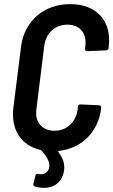

<svg xmlns="http://www.w3.org/2000/svg" viewBox="-20 -728 551 934"><path d="M508 -493 509 -502C524 -627 449 -708 321 -708C193 -708 97 -625 82 -498L45 -204C32 -97 83 -21 175 1C177 2 179 3 181 4C209 34 227 64 218 92C210 116 188 123 167 118C159 116 154 118 152 127L143 164C141 172 142 176 149 179C186 191 261 195 286 124C299 88 294 49 264 12C262 9 262 7 267 6C378 -7 458 -86 472 -200V-204C473 -211 469 -216 462 -216L372 -220C365 -220 360 -217 359 -209L358 -196C350 -134 305 -92 245 -92C184 -92 149 -134 157 -196L195 -503C202 -566 247 -608 308 -608C369 -608 403 -566 395 -503L394 -491C393 -483 397 -479 404 -479L495 -483C502 -483 507 -488 508 -493Z"/></svg>

Font: Barlow Semi Condensed SemiBold
Style: Italic
Weight: 600
Width: 4
Italic angle: -7°
Designer: Jeremy Tribby
Foundry: Tribby Type
Version: Version 1.422;hotconv 1.0.109;makeotfexe 2.5.65596